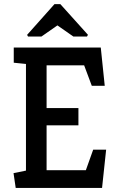

<svg xmlns="http://www.w3.org/2000/svg" viewBox="-20 -925 580 945"><path d="M57.3 0 46.6 -72.8 107.8 -85.3V-610.2L47.7 -616.3V-691H476L495.5 -502.7H431.8L394.1 -603.6H209.3V-393.2H366V-308.2H209.3V-87.4H402.6L438.6 -188.3H502.4L482.3 0ZM118 -745.2 113.4 -753.4 248.3 -904.8H276.9L412.8 -753.8L408.2 -745.2H341.1L262.6 -800L184 -745.2Z"/></svg>

Font: Kreon Light
Style: Regular
Weight: 300
Designer: Julia Petretta
Foundry: Julia Petretta and Eli Heuer
Version: Version 2.002